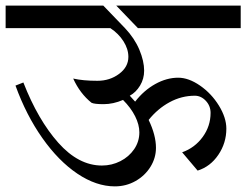

<svg xmlns="http://www.w3.org/2000/svg" viewBox="-34 -709 875 682"><path d="M-14 -689H333L410 -609Q444 -573 461 -532.5Q478 -492 478 -458Q478 -429 463.5 -405Q449 -381 427 -369L446 -348Q477 -388 517.5 -410.5Q558 -433 599 -433Q636 -433 676.5 -405Q717 -377 743.5 -334Q770 -291 770 -252Q770 -201 741.5 -159Q713 -117 668 -103L613 -168Q658 -184 686 -222.5Q714 -261 714 -308Q714 -333 697 -351Q680 -369 658 -369Q611 -369 568.5 -346Q526 -323 494 -283Q520 -229 520 -184Q520 -148 500.5 -116.5Q481 -85 447.5 -66Q414 -47 374 -47Q308 -47 241 -92Q174 -137 116.5 -218.5Q59 -300 21 -405L49 -416Q101 -283 173 -202Q245 -121 328 -121Q363 -121 393.5 -136.5Q424 -152 442.5 -179Q461 -206 461 -239Q461 -266 446 -296Q431 -326 403 -354Q368 -339 334 -339Q301 -339 291 -344Q250 -377 226 -430Q261 -422 312 -422Q356 -422 389 -446.5Q422 -471 422 -507Q422 -535 404.5 -562.5Q387 -590 358 -609H-14ZM379 -689H821V-609H456Z"/></svg>

Font: Amita
Style: Regular
Weight: 400
Designer: Eduardo Rodriguez Tunni, Modular Infotech, Brian J. Bonislawsky
Foundry: Eduardo Rodriguez Tunni, Modular Infotech, Brian J. Bonislawsky
Version: Version 1.004